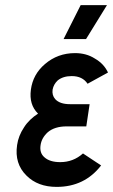

<svg xmlns="http://www.w3.org/2000/svg" viewBox="-20 -720 443 752"><path d="M331 -312H254Q214 -312 196 -332Q183 -347 186 -369Q190 -390 206 -405Q227 -422 261 -422Q303 -422 323 -392L403 -436Q395 -453 382.5 -466.5Q370 -480 351 -491Q318 -512 274 -512Q206 -512 156 -469Q109 -429 101 -369Q93 -310 129 -275Q112 -264 98 -250.5Q84 -237 74 -221Q52 -188 47 -152Q36 -79 84 -32Q128 12 202 12Q311 12 376 -72L305 -119Q267 -85 216 -85Q175 -85 154 -104Q134 -121 139 -152Q143 -180 167 -202Q194 -225 241 -225H318ZM229 -567H317L399 -700H296Z"/></svg>

Font: Unageo
Style: Medium-Italic
Weight: 500
Designer: Richard Sepsi
Foundry: Richard Sepsi
Version: Version 2.000